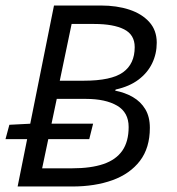

<svg xmlns="http://www.w3.org/2000/svg" viewBox="-22 -677 642 697"><path d="M42 0 174 -657H344Q402 -657 447.5 -642Q493 -627 520 -597Q547 -567 547 -522Q547 -482 530.5 -447.5Q514 -413 481 -388Q448 -363 398 -352L396 -348Q432 -341 460.5 -324.5Q489 -308 505.5 -280.5Q522 -253 522 -213Q522 -140 486 -93Q450 -46 386.5 -23Q323 0 240 0ZM-2 -172 12 -224 90 -228H316L302 -172ZM131 -66H240Q308 -66 353.5 -81.5Q399 -97 422 -130Q445 -163 445 -216Q445 -269 403 -293.5Q361 -318 290 -318H184ZM195 -384H282Q382 -384 424.5 -414.5Q467 -445 467 -506Q467 -551 428.5 -570.5Q390 -590 320 -590H238Z"/></svg>

Font: SourceCodeVF
Style: Italic
Weight: 200
Italic angle: -11°
Monospace: yes
Designer: Paul D. Hunt, Teo Tuominen
Foundry: Adobe
Version: Version 1.026;hotconv 1.1.0;makeotfexe 2.6.0